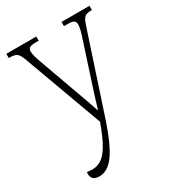

<svg xmlns="http://www.w3.org/2000/svg" viewBox="-190 -637 885 988"><g transform="rotate(-30 252.5 -143.0)"><path d="M106 250Q60 250 60 209Q60 203 61 198Q76 201 92 201Q141 201 175 158.5Q209 116 239 34L249 8L77 -462Q66 -492 53.5 -501.5Q41 -511 9 -511H6V-536H184V-511H165Q137 -511 128.5 -503.5Q120 -496 120 -483Q120 -470 126.5 -448Q133 -426 141 -405L213 -205Q229 -161 243 -122Q257 -83 269 -47Q279 -82 291 -119.5Q303 -157 317 -200L384 -406Q391 -426 396.5 -447.5Q402 -469 402 -483Q402 -496 393.5 -503.5Q385 -511 356 -511H334V-536H500V-511H498Q466 -511 455 -499.5Q444 -488 434 -457L278 16Q238 136 198 193Q158 250 106 250Z"/></g></svg>

Font: Noto Serif SemiCondensed ExtraLight
Style: Regular
Weight: 200
Width: 4
Designer: Monotype Design Team
Foundry: Monotype Imaging Inc.
Version: Version 2.014